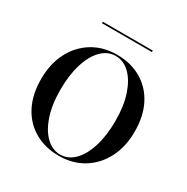

<svg xmlns="http://www.w3.org/2000/svg" viewBox="-161 -828 949 976"><g transform="rotate(30 313.5 -340.0)"><path d="M312.9 11.3Q231.5 11.3 169.8 -24.6Q108.1 -60.5 74.2 -126.2Q40.3 -191.9 40.3 -282.3Q40.3 -371.8 75 -439.1Q109.7 -506.5 171.4 -544.4Q233.1 -582.3 313.7 -582.3Q395.2 -582.3 456.9 -546.4Q518.5 -510.5 552.4 -444.8Q586.3 -379 586.3 -288.7Q586.3 -199.2 551.6 -131.9Q516.9 -64.5 455.2 -26.6Q393.5 11.3 312.9 11.3ZM315.3 2.4Q362.1 2.4 398 -33.9Q433.9 -70.2 454 -135.5Q474.2 -200.8 474.2 -286.3Q474.2 -375 452.4 -439.1Q430.6 -503.2 394 -538.3Q357.3 -573.4 311.3 -573.4Q264.5 -573.4 228.6 -537.1Q192.7 -500.8 172.6 -435.9Q152.4 -371 152.4 -284.7Q152.4 -196.8 174.2 -132.3Q196 -67.7 233.1 -32.7Q270.2 2.4 315.3 2.4ZM166.9 -682.3V-691.1H459.7V-682.3Z"/></g></svg>

Font: Playfair 144pt SemiCondensed SemiBold
Style: Regular
Weight: 600
Width: 4
Designer: Claus Eggers Sørensen
Foundry: Claus Eggers Sørensen
Version: Version 2.203